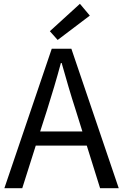

<svg xmlns="http://www.w3.org/2000/svg" viewBox="-20 -989 647 1009"><path d="M452 -907 400 -969 242 -825 283 -779ZM191 -298 227 -410C253 -493 277 -572 300 -658H304C328 -573 351 -493 378 -410L413 -298ZM506 0H604L355 -733H252L3 0H97L168 -224H436Z"/></svg>

Font: Source Han Sans CN Regular
Style: Regular
Weight: 400
Designer: Ryoko NISHIZUKA (kana & ideographs); Paul D. Hunt (Latin, Greek & Cyrillic); Wenlong ZHANG (bopomofo); Sandoll Communica
Foundry: Adobe Systems Incorporated
Version: Version 1.004;PS 1.004;hotconv 1.0.82;makeotf.lib2.5.63406